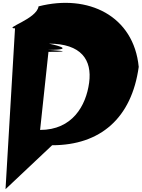

<svg xmlns="http://www.w3.org/2000/svg" viewBox="-20 -1025 999 1355"><path d="M86 -825 19 310 348 0C688 0 909 -191 959 -553C924 -913 603 -1070 252 -980C240 -890 1 -825 86 -825ZM319 -673C547 -673 325 -717 325 -717C553 -717 631 -603 609 -441C587 -279 491 -108 263 -108L322 -659C550 -659 319 -673 319 -673Z"/></svg>

Font: Chaingun
Style: Ita
Weight: 400
Version: Version 0.91